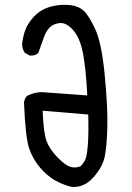

<svg xmlns="http://www.w3.org/2000/svg" viewBox="-20 -774 540 785"><path d="M273.4 -9.8Q236.3 -18.6 204.1 -37.1Q171.9 -55.7 143.6 -88.9Q115.2 -122.1 99.6 -166Q84 -210 78.1 -354.5Q80.1 -370.1 89.8 -381.8Q117.2 -395.5 148.4 -397.5L336.9 -383.8Q331.1 -498 318.4 -560.1Q305.7 -622.1 277.8 -652.3Q250 -682.6 223.6 -679.7Q197.3 -676.8 182.1 -660.6Q167 -644.5 158.7 -619.6Q150.4 -594.7 136.7 -557.6Q123 -544.9 101.6 -546.9L82 -557.6Q70.3 -573.2 70.3 -594.7Q76.2 -645.5 96.2 -676.8Q116.2 -708 141.1 -725.6Q166 -743.2 200.2 -750Q234.4 -756.8 268.1 -752.9Q301.8 -749 322.8 -729.5Q343.8 -710 369.6 -654.3Q395.5 -598.6 408.2 -466.8Q420.9 -335 418.9 -255.9Q417 -176.8 408.2 -133.8Q399.4 -90.8 361.3 -48.3Q323.2 -5.9 273.4 -9.8ZM309.6 -94.7Q319.3 -103.5 327.1 -117.7Q335 -131.8 338.9 -178.7Q342.8 -225.6 340.8 -305.7L154.3 -321.3Q158.2 -227.5 170.9 -195.3Q183.6 -163.1 215.8 -129.9Q248 -96.7 269.5 -91.3Q291 -85.9 309.6 -94.7Z"/></svg>

Font: JasonHandwriting1
Style: Regular
Weight: 400
Version: Version 1.48.20